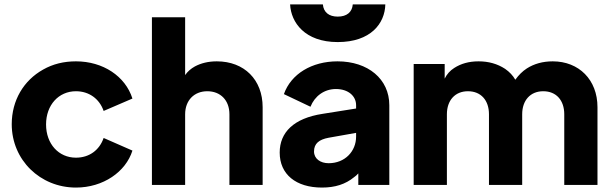

<svg xmlns="http://www.w3.org/2000/svg" viewBox="-20 -835 2762 867"><path d="M323 12C446 12 548 -59 578 -155L448 -212C429 -157 383 -123 323 -123C245 -123 188 -185 188 -273C188 -361 245 -423 323 -423C382 -423 429 -389 448 -334L578 -390C546 -491 445 -558 323 -558C268 -558 219 -546 175 -521C87 -472 33 -382 33 -274C33 -113 161 12 323 12Z M816 0V-319C816 -382 857 -423 916 -423C976 -423 1016 -382 1016 -319V0H1166V-351C1166 -475 1083 -558 959 -558C921 -558 888 -550 860 -535C842 -525 827 -512 816 -496V-757H666V0Z M1505 -645C1654 -645 1718 -729 1720 -815H1573C1570 -780 1546 -760 1505 -760C1465 -760 1441 -780 1438 -815H1290C1294 -734 1356 -645 1505 -645ZM1434 12C1493 12 1540 -3 1579 -35C1586 -40 1592 -45 1598 -52V0H1738V-360C1738 -478 1642 -558 1504 -558C1388 -558 1294 -501 1262 -410L1382 -353C1401 -401 1444 -433 1497 -433C1553 -433 1588 -401 1588 -360V-345L1437 -321C1306 -301 1243 -237 1243 -146C1243 -48 1316 12 1434 12ZM1588 -235V-218C1588 -152 1538 -98 1464 -98C1427 -98 1398 -118 1398 -151C1398 -187 1421 -205 1464 -213Z M1998 0V-319C1998 -382 2035 -423 2093 -423C2152 -423 2188 -382 2188 -319V0H2338V-319C2338 -382 2375 -423 2433 -423C2492 -423 2528 -382 2528 -319V0H2678V-351C2678 -475 2594 -558 2476 -558C2431 -558 2392 -547 2359 -526C2339 -513 2322 -496 2307 -475C2296 -494 2281 -510 2261 -524C2226 -547 2186 -558 2141 -558C2098 -558 2062 -548 2031 -528C2012 -516 1998 -500 1988 -480V-546H1848V0Z"/></svg>

Font: Plus Jakarta Sans ExtraBold
Style: Regular
Weight: 800
Designer: Gumpita Rahayu
Foundry: Tokotype
Version: Version 2.071;gftools[0.9.30]